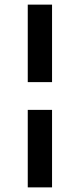

<svg xmlns="http://www.w3.org/2000/svg" viewBox="-20 -760 345 830"><path d="M100 -405V-740H205V-405ZM100 50V-285H205V50Z"/></svg>

Font: Geologica Medium
Style: Regular
Weight: 500
Designer: Sindre Bremnes, Frode Helland
Foundry: Monokrom Skriftforlag AS
Version: Version 1.010;gftools[0.9.28]